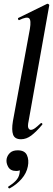

<svg xmlns="http://www.w3.org/2000/svg" viewBox="-20 -746 287 1041"><path d="M94 9Q60 9 51 -16Q42 -41 50 -89L142 -589Q150 -637 137.5 -647Q125 -657 84 -637Q80 -636 78 -642Q76 -648 80 -649L235 -725Q240 -727 244 -723Q248 -719 247 -717L135 -89Q129 -61 134 -51.5Q139 -42 147 -42Q158 -42 171 -52Q184 -62 200 -77Q204 -81 208 -77Q212 -73 208 -69Q177 -32 150 -11.5Q123 9 94 9ZM33 275Q29 277 25.5 272.5Q22 268 26 265Q49 251 65 234.5Q81 218 85 198Q90 177 84.5 167Q79 157 71 156L104 137Q105 159 96.5 170Q88 181 68 181Q37 181 24.5 159Q12 137 16 115Q20 96 34.5 82.5Q49 69 76 69Q114 69 126 95Q138 121 131 156Q124 193 97 224Q70 255 33 275Z"/></svg>

Font: Cormorant Light
Style: Italic
Weight: 300
Italic angle: -10°
Designer: Christian Thalmann (Catharsis Fonts)
Foundry: Catharsis Fonts
Version: Version 4.000